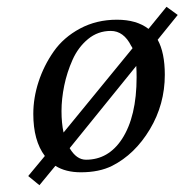

<svg xmlns="http://www.w3.org/2000/svg" viewBox="-20 -497 543 565"><path d="M470 -477 503 -453 444 -380Q465 -342 465 -277Q465 -190 421 -116.5Q377 -43 310 -9Q272 10 218 10Q173 10 143 -9L96 48L63 21L112 -38Q78 -83 78 -162Q78 -209 93.5 -256.5Q109 -304 138 -345.5Q167 -387 215.5 -413Q264 -439 324 -439Q382 -439 417 -412ZM381 -303 185 -61Q205 -27 233 -27Q299 -27 339 -88Q382 -154 382 -270Q382 -288 381 -303ZM370 -355Q369 -358 366 -362Q344 -406 306 -406Q268 -406 239 -382Q210 -358 193.5 -321Q177 -284 169 -245Q161 -206 161 -170Q161 -135 167 -107Z"/></svg>

Font: Linux Libertine O
Style: Italic
Weight: 400
Italic angle: -12°
Designer: Philipp H. Poll
Foundry: Philipp H. Poll
Version: Version 5.1.6